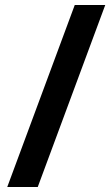

<svg xmlns="http://www.w3.org/2000/svg" viewBox="-20 -741 447 768"><path d="M401 -721 131 7H9L279 -721Z"/></svg>

Font: Noto Sans Lao Condensed
Style: Bold
Weight: 700
Width: 3
Designer: Monotype Design Team
Foundry: Monotype Imaging Inc.
Version: Version 2.003; ttfautohint (v1.8.4.7-5d5b)